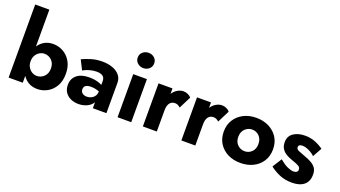

<svg xmlns="http://www.w3.org/2000/svg" viewBox="-63 -1343 3411 1926"><g transform="rotate(20 1642.5 -380.5)"><path d="M585 -230Q585 -152 553.5 -98.5Q522 -45 472 -17.5Q422 10 366 10Q265 10 209 -73V0H58V-780H209V-387Q265 -470 366 -470Q422 -470 472 -442.5Q522 -415 553.5 -361.5Q585 -308 585 -230ZM426 -230Q426 -284 393.5 -316Q361 -348 316 -348Q290 -348 265.5 -334Q241 -320 225 -293.5Q209 -267 209 -230Q209 -193 225 -166.5Q241 -140 265.5 -126Q290 -112 316 -112Q361 -112 393.5 -144Q426 -176 426 -230Z M726 -319 675 -420Q714 -439 769 -456Q824 -473 889 -473Q950 -473 998 -455.5Q1046 -438 1074 -404.5Q1102 -371 1102 -324V0H957V-64Q936 -28 894.5 -9Q853 10 805 10Q760 10 723 -6.5Q686 -23 663.5 -55.5Q641 -88 641 -136Q641 -202 688 -240.5Q735 -279 821 -279Q864 -279 898.5 -270.5Q933 -262 957 -249V-290Q957 -358 870 -358Q839 -358 809.5 -351Q780 -344 757.5 -334.5Q735 -325 726 -319ZM793 -144Q793 -117 812 -102.5Q831 -88 859 -88Q896 -88 925 -110.5Q954 -133 957 -178Q916 -196 868 -196Q828 -196 810.5 -182.5Q793 -169 793 -144Z M1206 -633Q1206 -669 1232 -691.5Q1258 -714 1294 -714Q1331 -714 1356.5 -691.5Q1382 -669 1382 -633Q1382 -597 1356.5 -574Q1331 -551 1294 -551Q1258 -551 1232 -574Q1206 -597 1206 -633ZM1221 -460H1367V0H1221Z M1773 -304Q1761 -316 1747 -323Q1733 -330 1714 -330Q1680 -330 1660 -303.5Q1640 -277 1640 -227V0H1491V-460H1640V-402Q1661 -434 1692 -452.5Q1723 -471 1755 -471Q1780 -471 1803 -460.5Q1826 -450 1838 -433Z M2184 -304Q2172 -316 2158 -323Q2144 -330 2125 -330Q2091 -330 2071 -303.5Q2051 -277 2051 -227V0H1902V-460H2051V-402Q2072 -434 2103 -452.5Q2134 -471 2166 -471Q2191 -471 2214 -460.5Q2237 -450 2249 -433Z M2271 -230Q2271 -303 2305.5 -357Q2340 -411 2399 -441Q2458 -471 2534 -471Q2609 -471 2668.5 -441Q2728 -411 2762.5 -357Q2797 -303 2797 -230Q2797 -157 2762.5 -103Q2728 -49 2668.5 -19.5Q2609 10 2534 10Q2458 10 2399 -19.5Q2340 -49 2305.5 -103Q2271 -157 2271 -230ZM2426 -230Q2426 -177 2458 -146Q2490 -115 2534 -115Q2578 -115 2609.5 -146Q2641 -177 2641 -230Q2641 -283 2609.5 -314.5Q2578 -346 2534 -346Q2490 -346 2458 -314.5Q2426 -283 2426 -230Z M2913 -167Q2965 -123 3003 -107.5Q3041 -92 3065 -92Q3087 -92 3098.5 -102Q3110 -112 3110 -128Q3110 -150 3088.5 -163.5Q3067 -177 3012 -195Q2979 -206 2949.5 -223Q2920 -240 2901 -268Q2882 -296 2882 -340Q2882 -403 2930.5 -436.5Q2979 -470 3054 -470Q3113 -470 3162 -450.5Q3211 -431 3251 -402L3197 -304Q3169 -331 3131.5 -348.5Q3094 -366 3063 -366Q3021 -366 3021 -337Q3021 -314 3048.5 -302.5Q3076 -291 3127 -272Q3163 -259 3193.5 -242Q3224 -225 3242.5 -199Q3261 -173 3261 -130Q3261 -56 3215.5 -18.5Q3170 19 3088 19Q3012 19 2954 -6Q2896 -31 2850 -67Z"/></g></svg>

Font: Jost*
Style: Bold
Weight: 700
Version: Version 3.7